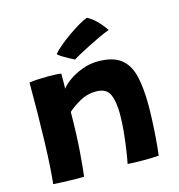

<svg xmlns="http://www.w3.org/2000/svg" viewBox="-112 -852 888 955"><g transform="rotate(-15 332.5 -374.0)"><path d="M203.5 6.5Q188 7 166 7Q144 7 121.5 6Q103 5.5 79 4.5Q55 3.5 45.5 2.5Q54.5 -81 58.5 -210Q62.5 -339 62.5 -516.5Q104.5 -522 160 -522Q178 -522 195.5 -521.2Q213 -520.5 226.5 -518Q226.5 -511 226.5 -485.2Q226.5 -459.5 226 -440.5Q239 -459.5 268.5 -480.2Q298 -501 337 -515.5Q376 -530 417.5 -530Q493.5 -530 534 -499.2Q574.5 -468.5 589.8 -407.2Q605 -346 605 -254Q605 -222 603.2 -179.2Q601.5 -136.5 598 -89.5Q594.5 -42.5 589 1.5Q578.5 2.5 557 3.2Q535.5 4 511.5 4Q486 4 463 3.2Q440 2.5 429 1.5Q434.5 -26.5 440.8 -68.5Q447 -110.5 451.8 -158Q456.5 -205.5 456.5 -249.5Q456.5 -312 440 -350Q423.5 -388 369 -388Q324 -388 285.2 -365.8Q246.5 -343.5 223 -322Q222 -203.5 215.5 -119.8Q209 -36 203.5 6.5ZM421.5 -753.5Q445 -741 463.5 -723Q482 -705 494.2 -689.2Q506.5 -673.5 510.5 -667Q487 -658.5 457 -644.5Q427 -630.5 397 -615.2Q367 -600 343.8 -587.2Q320.5 -574.5 311 -568Q305.5 -570.5 288.2 -579.8Q271 -589 253.2 -599.8Q235.5 -610.5 229.5 -617.5Q243 -634.5 268.8 -656Q294.5 -677.5 324.2 -698Q354 -718.5 380.2 -733.8Q406.5 -749 421.5 -753.5Z"/></g></svg>

Font: Grandstander
Style: Bold
Weight: 700
Designer: Tyler Finck
Foundry: Etcetera Type Co
Version: Version 1.200; ttfautohint (v1.8.3)